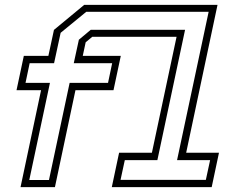

<svg xmlns="http://www.w3.org/2000/svg" viewBox="-20 -770 971 790"><path d="M64.5 0 149 -399H48L78 -540H179L202 -647L326.5 -750H875L746 -141.5H881L851 0H440L470 -141.5H605L706.5 -618.5H359.5L332.5 -596L320.5 -540H477L447 -399H290.5L206 0ZM100.5 -29.5H181.5L266.5 -429H424.5L441.5 -510H283.5L304.5 -606.5L353.5 -647.5H741.5L627.5 -111H493.5L476 -30H827L844.5 -111H708.5L838.5 -721.5H335L229.5 -635L202.5 -510H102L85 -429H185.5Z"/></svg>

Font: Tourney Light
Style: Italic
Weight: 300
Italic angle: -12°
Version: Version 1.015